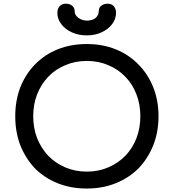

<svg xmlns="http://www.w3.org/2000/svg" viewBox="-20 -1035 961 1064"><path d="M460.9 9.8Q373 9.8 299.8 -19.5Q226.6 -48.8 173.8 -101.6Q122.1 -156.2 92.8 -229.5Q64.5 -302.7 64.5 -390.6Q64.5 -478.5 92.8 -551.8Q122.1 -625 173.8 -677.7Q226.6 -732.4 299.8 -761.7Q373 -791 460.9 -791Q548.8 -791 621.1 -761.7Q694.3 -732.4 747.1 -677.7Q799.8 -625 829.1 -551.8Q858.4 -478.5 858.4 -390.6Q858.4 -302.7 829.1 -229.5Q799.8 -156.2 747.1 -101.6Q694.3 -48.8 621.1 -19.5Q548.8 9.8 460.9 9.8ZM460.9 -84Q526.4 -84 580.1 -107.4Q634.8 -130.9 674.8 -171.9Q714.8 -213.9 736.3 -269.5Q757.8 -326.2 757.8 -390.6Q757.8 -456.1 736.3 -511.7Q714.8 -568.4 674.8 -609.4Q634.8 -651.4 580.1 -673.8Q526.4 -697.3 460.9 -697.3Q396.5 -697.3 341.8 -673.8Q287.1 -651.4 247.1 -609.4Q208 -568.4 185.5 -511.7Q164.1 -456.1 164.1 -390.6Q164.1 -326.2 185.5 -269.5Q208 -213.9 247.1 -171.9Q287.1 -130.9 341.8 -107.4Q396.5 -84 460.9 -84ZM460.9 -838.9Q416 -838.9 378.9 -855.5Q341.8 -872.1 320.3 -900.4Q297.9 -928.7 297.9 -963.9Q297.9 -986.3 310.5 -1001Q324.2 -1014.6 345.7 -1014.6Q364.3 -1014.6 378.9 -1003.9Q393.6 -993.2 393.6 -973.6Q393.6 -951.2 415 -935.5Q436.5 -920.9 460.9 -920.9Q492.2 -920.9 509.8 -935.5Q527.3 -951.2 527.3 -973.6Q527.3 -993.2 542 -1003.9Q556.6 -1014.6 576.2 -1014.6Q597.7 -1014.6 610.4 -1001Q623 -986.3 623 -963.9Q623 -928.7 600.6 -900.4Q579.1 -872.1 542 -855.5Q505.9 -838.9 460.9 -838.9Z"/></svg>

Font: Abed
Style: Bold
Weight: 700
Designer: Johan Aakerlund
Version: Version 3.105